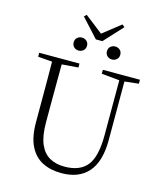

<svg xmlns="http://www.w3.org/2000/svg" viewBox="-149 -1158 1086 1282"><g transform="rotate(15 394.0 -517.5)"><path d="M481.9 -850.1Q481.9 -871.1 495.6 -883.1Q509.3 -895 527.8 -895Q546.9 -895 560.5 -883.1Q574.2 -871.1 574.2 -850.1Q574.2 -829.6 560.5 -817.4Q546.9 -805.2 527.8 -805.2Q509.3 -805.2 495.6 -817.4Q481.9 -829.6 481.9 -850.1ZM435.1 -907.2H390.1L272.9 -1035.2L289.1 -1049.8L413.1 -953.1L536.1 -1049.8L553.2 -1035.2ZM297.9 -805.2Q279.3 -805.2 265.6 -817.4Q252 -829.6 252 -850.1Q252 -871.1 265.6 -883.1Q279.3 -895 297.9 -895Q315.9 -895 330.1 -883.1Q344.2 -871.1 344.2 -850.1Q344.2 -829.6 330.1 -817.4Q315.9 -805.2 297.9 -805.2ZM744.1 -723.1V-695.8L647 -685.1V-277.8Q646.5 -130.4 582.3 -57.6Q518.1 15.1 397.9 15.1Q321.8 15.1 265.4 -13.9Q209 -43 178 -106Q147 -168.9 147 -271V-387.2Q147 -462.9 147 -538.3Q147 -613.8 146 -688L47.9 -695.8V-723.1H326.2V-695.8L212.9 -687Q212.4 -613.3 212.2 -538.3Q211.9 -463.4 211.9 -387.2V-286.1Q211.9 -192.4 235.8 -136.7Q259.8 -81.1 303.5 -56.6Q347.2 -32.2 405.8 -32.2Q512.7 -32.2 562.3 -94.2Q611.8 -156.2 611.8 -304.2V-684.1L487.8 -695.8V-723.1Z"/></g></svg>

Font: Source Han Serif CN ExtraLight
Style: Regular
Weight: 250
Designer: Ryoko NISHIZUKA  (kana & ideographs); Frank Grießhammer (Latin, Greek & Cyrillic); Wenlong ZHANG  (bopomofo); Sandoll Co
Foundry: Adobe Systems Incorporated
Version: Version 1.001;PS 1.001;hotconv 16.6.54;makeotf.lib2.5.65590